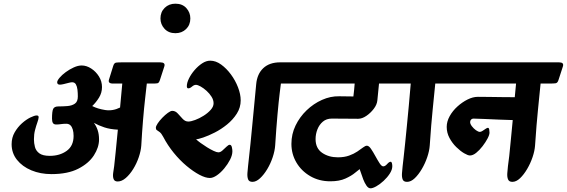

<svg xmlns="http://www.w3.org/2000/svg" viewBox="-20 -963 3073 1041"><path d="M43 -181Q43 -133 72 -96.5Q101 -60 150 -39.5Q199 -19 259 -19Q347 -19 404 -48Q461 -77 489 -120.5Q517 -164 517 -207Q517 -235 509.5 -257.5Q502 -280 489 -297Q514 -283 545.5 -272.5Q577 -262 619 -260Q612 -189 607 -137.5Q602 -86 599 -62Q596 -44 593.5 -24.5Q591 -5 596 8Q601 21 618 21Q640 21 662 2Q684 -17 702.5 -47Q721 -77 732.5 -111Q744 -145 746 -174Q750 -245 755.5 -311.5Q761 -378 767 -430Q773 -482 776 -510H811Q825 -510 833.5 -511.5Q842 -513 847 -529L871 -603Q878 -625 848 -625H643Q620 -625 609.5 -623.5Q599 -622 594 -606L571 -532Q564 -510 592 -510H643L631 -380Q591 -360 550 -366.5Q509 -373 480 -388Q501 -408 517 -434Q533 -460 533 -491Q533 -522 516.5 -548.5Q500 -575 474.5 -591.5Q449 -608 423 -608Q403 -608 380 -597.5Q357 -587 336.5 -572Q316 -557 303 -541.5Q290 -526 290 -517Q290 -504 305 -504Q312 -504 325 -507Q338 -510 351 -513.5Q364 -517 371 -517Q385 -517 391.5 -505.5Q398 -494 400 -476.5Q402 -459 402 -440Q402 -412 386 -401Q370 -390 346 -388Q322 -386 297 -386Q275 -386 268.5 -373Q262 -360 262 -320Q262 -304 267 -296Q272 -288 285 -288Q298 -288 310.5 -290Q323 -292 339 -292Q353 -292 361.5 -284Q370 -276 374.5 -261Q379 -246 379 -226Q379 -172 341.5 -145Q304 -118 250 -118Q212 -118 193.5 -131.5Q175 -145 169.5 -166Q164 -187 164 -208Q164 -235 170 -258Q176 -281 182.5 -299Q189 -317 189.5 -327Q190 -337 179 -337Q167 -337 144.5 -326Q122 -315 99 -294.5Q76 -274 59.5 -245.5Q43 -217 43 -181Z M850 -863Q850 -898 873 -920.5Q896 -943 931 -943Q969 -943 990.5 -919Q1012 -895 1012 -863Q1012 -828 989 -805.5Q966 -783 931 -783Q894 -783 872 -807Q850 -831 850 -863Z M1118 2Q1094 2 1061 -15.5Q1028 -33 991.5 -63.5Q955 -94 922 -134.5Q889 -175 865 -221Q855 -240 845.5 -247Q836 -254 830.5 -257.5Q825 -261 825 -270Q825 -279 835 -294Q845 -309 860 -324.5Q875 -340 890 -351Q905 -362 914 -362Q931 -362 944 -347.5Q957 -333 970.5 -318.5Q984 -304 1001 -304Q1015 -304 1038 -312.5Q1061 -321 1084 -335.5Q1107 -350 1122.5 -367.5Q1138 -385 1138 -403Q1138 -421 1127 -438.5Q1116 -456 1100 -470.5Q1084 -485 1068 -494Q1052 -503 1042 -503Q1032 -503 1021 -493.5Q1010 -484 1001 -484Q993 -484 993 -496Q993 -514 1004.5 -537.5Q1016 -561 1035 -583Q1054 -605 1076 -619.5Q1098 -634 1120 -634Q1150 -634 1179 -613Q1208 -592 1232 -559.5Q1256 -527 1270.5 -489.5Q1285 -452 1285 -419Q1285 -380 1264 -347Q1243 -314 1211 -288Q1179 -262 1144.5 -244.5Q1110 -227 1082 -217.5Q1054 -208 1043 -208Q1051 -200 1067.5 -188Q1084 -176 1102.5 -164.5Q1121 -153 1138 -145Q1155 -137 1164 -137Q1175 -137 1186.5 -147.5Q1198 -158 1208.5 -168Q1219 -178 1225 -178Q1234 -178 1237 -165.5Q1240 -153 1240 -143Q1240 -122 1227.5 -97.5Q1215 -73 1196 -50Q1177 -27 1156 -12.5Q1135 2 1118 2ZM1349 23Q1330 23 1325 9Q1320 -5 1321.5 -25Q1323 -45 1325 -63Q1333 -132 1338 -183.5Q1343 -235 1347.5 -281Q1352 -327 1357 -380Q1362 -433 1369 -506Q1374 -562 1407.5 -593.5Q1441 -625 1499 -625H1600Q1628 -625 1621 -603L1597 -529Q1592 -513 1582 -511.5Q1572 -510 1548 -510H1503Q1502 -502 1496.5 -458Q1491 -414 1484.5 -341.5Q1478 -269 1472 -175Q1470 -145 1458.5 -110.5Q1447 -76 1429 -46Q1411 -16 1390 3.5Q1369 23 1349 23Z M1493 -532 1517 -606Q1522 -620 1528.5 -622.5Q1535 -625 1548 -625H2192Q2220 -625 2213 -603L2190 -529Q2185 -513 2174.5 -511.5Q2164 -510 2141 -510H2035L2026 -419Q2024 -396 2006.5 -373Q1989 -350 1966 -334.5Q1943 -319 1922 -319Q1901 -319 1859 -319.5Q1817 -320 1779 -320Q1750 -320 1730.5 -303.5Q1711 -287 1701 -261.5Q1691 -236 1691 -209Q1691 -159 1726.5 -134.5Q1762 -110 1812 -110Q1847 -110 1873 -119.5Q1899 -129 1917.5 -141.5Q1936 -154 1948.5 -163.5Q1961 -173 1969 -173Q1980 -173 1991.5 -156Q2003 -139 2015 -117Q2027 -95 2038 -78Q2049 -61 2058 -61Q2068 -61 2079 -73.5Q2090 -86 2098 -86Q2103 -86 2105 -78Q2107 -70 2107 -62Q2107 -43 2093.5 -22Q2080 -1 2060 17.5Q2040 36 2020.5 47Q2001 58 1989 58Q1977 58 1967 43.5Q1957 29 1949.5 9.5Q1942 -10 1937 -26Q1932 -42 1930 -46Q1925 -43 1905.5 -26.5Q1886 -10 1853 5Q1820 20 1771 20Q1710 20 1662 -8Q1614 -36 1587 -82Q1560 -128 1560 -183Q1560 -236 1582.5 -282.5Q1605 -329 1642.5 -365Q1680 -401 1726 -421.5Q1772 -442 1819 -441L1896 -440Q1898 -457 1900 -475.5Q1902 -494 1903 -510H1514Q1486 -510 1493 -532Z M2085 -532 2109 -606Q2113 -620 2120.5 -622.5Q2128 -625 2140 -625H2445Q2473 -625 2466 -603L2443 -529Q2438 -513 2427.5 -511.5Q2417 -510 2394 -510H2340Q2336 -469 2332.5 -435Q2329 -401 2325.5 -364.5Q2322 -328 2318 -282.5Q2314 -237 2310 -174Q2308 -145 2296.5 -111Q2285 -77 2267 -46.5Q2249 -16 2228.5 3.5Q2208 23 2187 23Q2168 23 2163 9.5Q2158 -4 2159.5 -24Q2161 -44 2163 -62Q2165 -79 2168.5 -110.5Q2172 -142 2176.5 -185Q2181 -228 2186 -280Q2191 -332 2196.5 -390Q2202 -448 2207 -510H2106Q2078 -510 2085 -532Z M2338 -532 2361 -606Q2366 -620 2373.5 -622.5Q2381 -625 2393 -625H3011Q3039 -625 3032 -603L3008 -529Q3003 -513 2992.5 -511.5Q2982 -510 2959 -510H2911Q2907 -469 2903.5 -435Q2900 -401 2896.5 -364.5Q2893 -328 2889 -282.5Q2885 -237 2881 -174Q2879 -145 2867.5 -111Q2856 -77 2838 -46.5Q2820 -16 2799.5 3.5Q2779 23 2758 23Q2740 23 2734.5 9.5Q2729 -4 2730.5 -24Q2732 -44 2734 -62Q2737 -81 2741 -117Q2745 -153 2749.5 -202.5Q2754 -252 2760 -312Q2728 -313 2685.5 -314.5Q2643 -316 2605 -318Q2567 -320 2547 -320Q2539 -320 2534 -314.5Q2529 -309 2529 -301Q2529 -291 2538.5 -278.5Q2548 -266 2560.5 -257Q2573 -248 2582 -248Q2588 -248 2596.5 -253.5Q2605 -259 2613 -264.5Q2621 -270 2625 -270Q2631 -270 2632.5 -260.5Q2634 -251 2634 -244Q2634 -232 2623.5 -212Q2613 -192 2596.5 -170.5Q2580 -149 2562 -134.5Q2544 -120 2528 -120Q2517 -120 2496.5 -132Q2476 -144 2454 -165.5Q2432 -187 2417 -215Q2402 -243 2402 -275Q2402 -304 2418 -333Q2434 -362 2460 -385.5Q2486 -409 2515 -423.5Q2544 -438 2571 -438Q2594 -438 2629 -437.5Q2664 -437 2702.5 -436.5Q2741 -436 2771 -436L2778 -510H2359Q2331 -510 2338 -532Z"/></svg>

Font: Alkatra
Style: Bold
Weight: 700
Designer: Suman Bhandary
Version: Version 1.100;gftools[0.9.22]